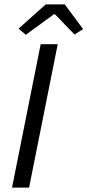

<svg xmlns="http://www.w3.org/2000/svg" viewBox="-20 -858 400 878"><path d="M98 -699 65 -727 189 -838H276L360 -725L321 -700L231 -793H227ZM35 0 166 -656H244L113 0Z"/></svg>

Font: TypoPRO Source Sans Pro
Style: Italic
Weight: 400
Italic angle: -11°
Designer: Paul D. Hunt
Foundry: Adobe Systems Incorporated
Version: Version 1.075;PS 2.000;hotconv 1.0.86;makeotf.lib2.5.63406